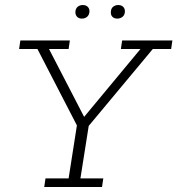

<svg xmlns="http://www.w3.org/2000/svg" viewBox="-20 -744 706 764"><path d="M156 0 161 -34H253L286 -245L129 -549H56L61 -583H258L253 -549H175L321 -267L304 -266L539 -549H461L466 -583H666L661 -549H588L333 -243L300 -34H391L386 0ZM306 -670Q294 -670 287 -677Q280 -684 280 -695Q280 -709 288.5 -716.5Q297 -724 309 -724Q322 -724 329 -717Q336 -710 336 -700Q336 -686 327.5 -678Q319 -670 306 -670ZM447 -670Q435 -670 428 -676.5Q421 -683 421 -694Q421 -710 430 -717Q439 -724 450 -724Q463 -724 470 -717Q477 -710 477 -699Q477 -685 468 -677.5Q459 -670 447 -670Z"/></svg>

Font: Rokkitt SemiBold ExtraLight
Style: Italic
Weight: 250
Italic angle: -9°
Version: Version 3.103